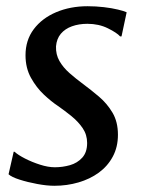

<svg xmlns="http://www.w3.org/2000/svg" viewBox="-20 -587 457 617"><path d="M370.5 -470H366Q356 -481.5 326.8 -496Q297.5 -510.5 261 -510.5Q233.5 -510.5 211.2 -502.5Q189 -494.5 175.5 -478.5Q162 -462.5 160 -438Q159 -412 171 -391Q183 -370 203.5 -352Q224 -334 247 -317Q272 -298.5 298 -276.5Q324 -254.5 341.5 -225Q359 -195.5 359 -154Q359 -114.5 342.5 -83.8Q326 -53 297.5 -32.2Q269 -11.5 232.2 -0.8Q195.5 10 154.5 10Q130.5 10 99.5 4.2Q68.5 -1.5 42.8 -9.8Q17 -18 7.5 -27L24 -99.5H26.5Q38 -89 60.5 -77.5Q83 -66 108.8 -57.8Q134.5 -49.5 156.5 -49.5Q181 -49.5 204.8 -56.2Q228.5 -63 244.2 -80.2Q260 -97.5 260 -127.5Q260 -154 245.8 -175Q231.5 -196 210 -213.5Q188.5 -231 165.5 -247Q145 -260.5 121 -283Q97 -305.5 79.5 -337Q62 -368.5 62 -409.5Q62 -458 88.5 -493.2Q115 -528.5 160.5 -547.8Q206 -567 261.5 -567Q288 -567 313.8 -564Q339.5 -561 359.2 -556.2Q379 -551.5 387 -547.5Z"/></svg>

Font: Merriweather 20pt
Style: Italic
Weight: 400
Italic angle: -7.8°
Version: Version 2.101